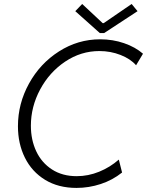

<svg xmlns="http://www.w3.org/2000/svg" viewBox="-20 -922 728 950"><path d="M68.8 -297.4Q68.8 -409.2 123.5 -508.5Q178.2 -607.9 272 -667.7Q365.7 -727.5 475.6 -727.5Q538.1 -727.5 594 -708.3Q649.9 -689 687.5 -656.2L653.3 -599.1Q625.5 -630.9 576.4 -650.1Q527.3 -669.4 471.7 -669.4Q380.4 -669.4 302.5 -617.2Q224.6 -564.9 178.7 -479.5Q132.8 -394 132.8 -299.8Q132.8 -230 159.4 -173.3Q186 -116.7 237.3 -83.5Q288.6 -50.3 359.4 -50.3Q416.5 -50.3 470.5 -72.3Q524.4 -94.2 567.9 -132.3L584 -68.4Q537.1 -30.8 478.5 -11.5Q419.9 7.8 358.4 7.8Q268.6 7.8 203.1 -32.2Q137.7 -72.3 103.3 -141.6Q68.8 -210.9 68.8 -297.4ZM352.5 -866.7 386.7 -902.3 487.8 -807.6H493.2L631.3 -902.3L660.6 -866.7L495.1 -758.3H474.1Z"/></svg>

Font: Reddit Sans Chocolate Light
Style: Italic
Weight: 300
Italic angle: -11.25°
Designer: Stephen Hutchings
Version: Version 1.013